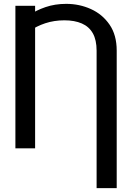

<svg xmlns="http://www.w3.org/2000/svg" viewBox="-20 -757 672 980"><path d="M575.7 203.1H473.1V-498.5Q473.1 -552.7 453.9 -586.9Q434.6 -621.1 397.7 -637.2Q360.8 -653.3 308.6 -653.3Q256.3 -653.3 210.7 -638.2Q165 -623 129.4 -597.2V-679.7Q163.6 -704.1 212.2 -720.7Q260.7 -737.3 317.9 -737.3Q385.3 -737.3 444.1 -710.7Q502.9 -684.1 539.3 -631.1Q575.7 -578.1 575.7 -498.5ZM159.2 -727.5V0H58.6V-727.5Z"/></svg>

Font: Inter Variable
Style: Regular
Weight: 400
Designer: Rasmus Andersson
Foundry: rsms
Version: Version 4.001;git-9221beed3